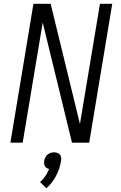

<svg xmlns="http://www.w3.org/2000/svg" viewBox="-20 -755 640 1016"><path d="M35 0 157 -735H248L403 -99L509 -735H574L452 0H361L206 -636L100 0ZM226 241 192 209Q208 194 220 176.5Q232 159 240 139Q233 138 227 134Q221 130 217.5 124Q214 118 213.5 110.5Q213 103 214 96Q216 87 220 78Q224 69 231.5 63Q239 57 248 54Q257 51 266 51Q275 51 283.5 54Q292 57 297 63Q302 69 303.5 78Q305 87 303 96Q297 136 277.5 174Q258 212 226 241Z"/></svg>

Font: Iosevka Curly Light Extended
Style: Italic
Weight: 300
Width: 7
Italic angle: -9°
Monospace: yes
Designer: Belleve Invis
Foundry: Belleve Invis
Version: Version 11.1.0; ttfautohint (v1.8.3)